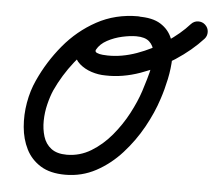

<svg xmlns="http://www.w3.org/2000/svg" viewBox="-47 -630 802 718"><g transform="rotate(5 354.0 -271.5)"><path d="M443 -578Q459 -578 469.5 -567Q480 -556 480 -540Q480 -524 469.5 -513.5Q459 -503 443 -503Q373 -503 317 -470.5Q261 -438 219.5 -385.5Q178 -333 151 -274Q141 -251 133.5 -220.5Q126 -190 125.5 -158.5Q125 -127 133.5 -99.5Q142 -72 163.5 -55.5Q185 -39 222 -39Q271 -39 313 -64.5Q355 -90 388.5 -130Q422 -170 446 -215.5Q470 -261 483 -301Q489 -320 497 -346.5Q505 -373 510 -400Q515 -427 511.5 -450.5Q508 -474 492 -488.5Q476 -503 443 -503Q420 -503 390.5 -496.5Q361 -490 335 -476Q309 -462 297 -440Q293 -432 302 -428Q311 -424 323.5 -423Q336 -422 342 -422Q395 -421 451 -441Q507 -461 557.5 -494.5Q608 -528 642 -566Q653 -578 668.5 -578.5Q684 -579 695 -569Q707 -558 707.5 -542.5Q708 -527 698 -516Q656 -470 596.5 -431Q537 -392 470.5 -368.5Q404 -345 341 -347Q314 -347 288 -355.5Q262 -364 243 -380.5Q224 -397 219.5 -421Q215 -445 231 -475Q250 -511 285.5 -533.5Q321 -556 363 -566.5Q405 -577 443 -577Q497 -578 528 -558.5Q559 -539 572 -506.5Q585 -474 584 -434.5Q583 -395 574.5 -354.5Q566 -314 554 -278Q537 -225 506.5 -170Q476 -115 433.5 -68Q391 -21 338 7.5Q285 36 223 36Q166 36 130 13.5Q94 -9 75.5 -46Q57 -83 53 -128.5Q49 -174 57 -220Q65 -266 83 -305Q116 -378 167.5 -440Q219 -502 288.5 -540Q358 -578 443 -578Q443 -578 443 -578Q443 -578 443 -578Z"/></g></svg>

Font: FRB American Cursive Guidelines Extrabold
Style: Bold Italic
Weight: 800
Italic angle: -25°
Version: Version 2.0;Modular Font Editor K font №1